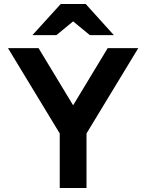

<svg xmlns="http://www.w3.org/2000/svg" viewBox="-20 -941 732 961"><path d="M346 -834 262 -765H142L284 -921H409L550 -765H430ZM279 -273 20 -700H173L346 -414L519 -700H672L413 -273V0H279Z"/></svg>

Font: OVRPSS Recut ExtraBold
Style: Regular
Weight: 800
Designer: Giant Group
Foundry: Giant Group
Version: Version 1.001;hotconv 1.0.109;makeotfexe 2.5.65596